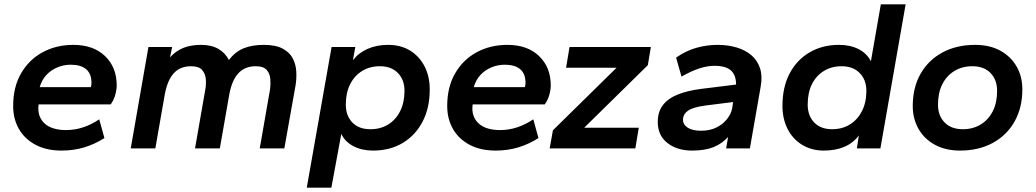

<svg xmlns="http://www.w3.org/2000/svg" viewBox="-20 -688 4800 890"><path d="M265 10Q195 10 144.5 -17Q94 -44 67.5 -90.5Q41 -137 41 -197Q41 -285 78 -348.5Q115 -412 178 -446Q241 -480 320 -480Q413 -480 467 -428Q521 -376 521 -292Q521 -272 514 -247.5Q507 -223 493 -204H159Q155 -175 162.5 -153Q170 -131 187 -115.5Q204 -100 229.5 -92.5Q255 -85 285 -85Q327 -85 366 -98Q405 -111 440 -135L464 -48Q420 -20 371 -5Q322 10 265 10ZM164 -284H401Q404 -293 404 -304Q404 -346 379.5 -367Q355 -388 308 -388Q275 -388 245.5 -375.5Q216 -363 195 -340.5Q174 -318 164 -284Z M586 0 668 -470H778L768 -422Q795 -452 830 -466Q865 -480 912 -480Q960 -480 992 -461.5Q1024 -443 1041 -410Q1070 -448 1109 -464Q1148 -480 1203 -480Q1258 -480 1290.5 -462.5Q1323 -445 1337.5 -416.5Q1352 -388 1353.5 -355Q1355 -322 1350 -292L1298 0H1184L1232 -275Q1235 -297 1233 -322Q1231 -347 1216 -364Q1201 -381 1166 -381Q1115 -381 1085 -348.5Q1055 -316 1043 -251L999 0H884L932 -275Q936 -297 934 -321.5Q932 -346 917 -363.5Q902 -381 866 -381Q815 -381 785.5 -348.5Q756 -316 744 -251L700 0Z M1402 182 1517 -470H1627L1616 -409Q1642 -443 1684 -461.5Q1726 -480 1779 -480Q1838 -480 1881 -453.5Q1924 -427 1948 -380.5Q1972 -334 1972 -273Q1972 -188 1939 -124.5Q1906 -61 1847 -25.5Q1788 10 1709 10Q1658 10 1619 -10Q1580 -30 1562 -67L1516 182ZM1697 -89Q1744 -89 1779.5 -111Q1815 -133 1835 -173Q1855 -213 1855 -267Q1855 -318 1824.5 -349.5Q1794 -381 1741 -381Q1694 -381 1658.5 -359Q1623 -337 1603 -297.5Q1583 -258 1583 -203Q1583 -152 1613 -120.5Q1643 -89 1697 -89Z M2277 10Q2207 10 2156.5 -17Q2106 -44 2079.5 -90.5Q2053 -137 2053 -197Q2053 -285 2090 -348.5Q2127 -412 2190 -446Q2253 -480 2332 -480Q2425 -480 2479 -428Q2533 -376 2533 -292Q2533 -272 2526 -247.5Q2519 -223 2505 -204H2171Q2167 -175 2174.5 -153Q2182 -131 2199 -115.5Q2216 -100 2241.5 -92.5Q2267 -85 2297 -85Q2339 -85 2378 -98Q2417 -111 2452 -135L2476 -48Q2432 -20 2383 -5Q2334 10 2277 10ZM2176 -284H2413Q2416 -293 2416 -304Q2416 -346 2391.5 -367Q2367 -388 2320 -388Q2287 -388 2257.5 -375.5Q2228 -363 2207 -340.5Q2186 -318 2176 -284Z M2528 0 2543 -84 2838 -374H2604L2620 -470H2997L2983 -386L2688 -96H2941L2925 0Z M3188 10Q3119 10 3074 -25Q3029 -60 3029 -123Q3029 -170 3053 -201Q3077 -232 3122 -250Q3167 -268 3230 -276L3392 -296Q3392 -320 3385 -337Q3378 -354 3365 -364Q3352 -374 3334 -378.5Q3316 -383 3293 -383Q3259 -383 3222 -371Q3185 -359 3139 -333L3114 -421Q3160 -453 3208.5 -466.5Q3257 -480 3305 -480Q3354 -480 3394.5 -468Q3435 -456 3463 -432Q3491 -408 3503 -371.5Q3515 -335 3506 -286L3456 0H3346L3355 -53Q3327 -22 3287.5 -6Q3248 10 3188 10ZM3229 -82Q3271 -82 3301 -97Q3331 -112 3350 -136Q3369 -160 3374 -186L3378 -215L3251 -199Q3191 -191 3168.5 -174.5Q3146 -158 3146 -133Q3146 -110 3168 -96Q3190 -82 3229 -82Z M3799 10Q3742 10 3698.5 -16.5Q3655 -43 3631 -90Q3607 -137 3607 -197Q3607 -283 3639.5 -346Q3672 -409 3731.5 -444.5Q3791 -480 3869 -480Q3921 -480 3959.5 -460.5Q3998 -441 4017 -404L4063 -668H4178L4061 0H3952L3961 -60Q3935 -25 3894 -7.5Q3853 10 3799 10ZM3837 -89Q3884 -89 3919.5 -111Q3955 -133 3975.5 -173Q3996 -213 3996 -267Q3996 -318 3965 -349.5Q3934 -381 3881 -381Q3835 -381 3799 -359Q3763 -337 3743.5 -297.5Q3724 -258 3724 -203Q3724 -152 3754 -120.5Q3784 -89 3837 -89Z M4430 10Q4363 10 4313.5 -17Q4264 -44 4237.5 -91Q4211 -138 4211 -196Q4211 -283 4247.5 -346.5Q4284 -410 4349 -445Q4414 -480 4500 -480Q4568 -480 4617 -453Q4666 -426 4692.5 -379.5Q4719 -333 4719 -274Q4719 -188 4682.5 -124Q4646 -60 4581 -25Q4516 10 4430 10ZM4443 -89Q4490 -89 4526 -111Q4562 -133 4582 -172.5Q4602 -212 4602 -267Q4602 -318 4571.5 -349.5Q4541 -381 4487 -381Q4440 -381 4404 -359Q4368 -337 4348 -297.5Q4328 -258 4328 -203Q4328 -152 4358.5 -120.5Q4389 -89 4443 -89Z"/></svg>

Font: Gantari SemiBold
Style: Italic
Weight: 600
Italic angle: -10°
Designer: Anugrah Pasau
Foundry: Lafontype
Version: Version 1.000